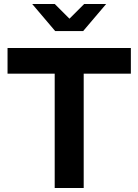

<svg xmlns="http://www.w3.org/2000/svg" viewBox="-20 -940 692 960"><path d="M253.5 0V-571.6H17.7V-700H634.3V-571.6H398.5V0ZM253.9 -919.9 327.3 -846.6 400.7 -919.9H510.7L395.9 -784.8H255.8L141.1 -919.9Z"/></svg>

Font: Red Hat Display VF
Style: Regular
Weight: 300
Designer: Pentagram, MCKL
Foundry: Pentagram, MCKL
Version: Version 1.023